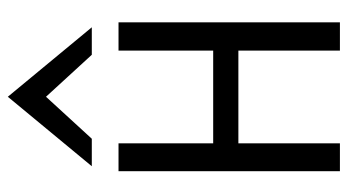

<svg xmlns="http://www.w3.org/2000/svg" viewBox="-224 -686 910 503"><g transform="rotate(-90 231.5 -435.0)"><path d="M47 -650H119L229 -770L339 -650H411L229 -870ZM350 0H424V-580H350V-332H107V-580H34V0H107V-266H350Z"/></g></svg>

Font: Charger
Style: Regular
Weight: 400
Designer: Jasper
Foundry: Cannot Into Space Fonts
Version: Version 0.98